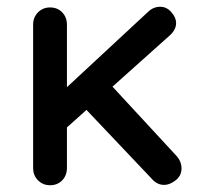

<svg xmlns="http://www.w3.org/2000/svg" viewBox="-20 -548 598 568"><path d="M128 0Q107 0 92.5 -14.5Q78 -29 78 -51V-475Q78 -497 92.5 -511.5Q107 -526 128 -526Q150 -526 164 -511.5Q178 -497 178 -475V-51Q178 -29 164 -14.5Q150 0 128 0ZM454 -528Q473 -528 487 -512Q501 -496 501 -480Q501 -460 482 -443L169 -163L165 -278L417 -512Q433 -528 454 -528ZM466 -1Q445 -1 430 -18L230 -229L306 -299L501 -88Q517 -71 517 -50Q517 -28 499.5 -14.5Q482 -1 466 -1Z"/></svg>

Font: Quicksand SemiBold
Style: Regular
Weight: 600
Designer: Andrew Paglinawan
Foundry: Andrew Paglinawan
Version: Version 3.004